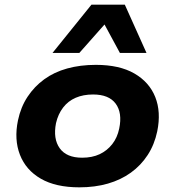

<svg xmlns="http://www.w3.org/2000/svg" viewBox="-20 -792 751 823"><path d="M320 11Q219 11 155 -26Q91 -63 65.5 -128.5Q40 -194 57 -276Q69 -333 98 -377Q127 -421 169.5 -452Q212 -483 268 -498.5Q324 -514 391 -514Q492 -514 556 -477Q620 -440 645.5 -376Q671 -312 654 -229Q642 -172 613 -127.5Q584 -83 541 -52Q498 -21 442.5 -5Q387 11 320 11ZM332 -116Q375 -116 407 -131Q439 -146 461 -174Q483 -202 491 -241Q505 -308 476 -347.5Q447 -387 379 -387Q337 -387 304.5 -373Q272 -359 250.5 -331Q229 -303 220 -264Q207 -197 236 -156.5Q265 -116 332 -116ZM205 -565 372 -772H515L608 -565H494L428 -687L320 -565Z"/></svg>

Font: Nunito Sans 7pt SemiExpanded ExtraBold
Style: Italic
Weight: 800
Width: 6
Italic angle: -9°
Designer: Vernon Adams
Foundry: Vernon Adams
Version: Version 3.101;gftools[0.9.27]